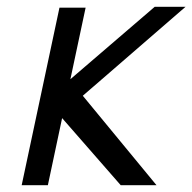

<svg xmlns="http://www.w3.org/2000/svg" viewBox="-20 -546 567 566"><path d="M155.3 -523.4H232.4L187.5 -312.5L436 -525.9H526.9L224.1 -263.7L441.4 0H335.9L163.1 -197.8L121.1 0H43.9Z"/></svg>

Font: Tuffy
Style: Italic
Weight: 400
Italic angle: -12°
Designer: Thatcher Ulrich, Karoly Barta and Michael Everson
Version: Version 001.271